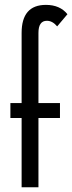

<svg xmlns="http://www.w3.org/2000/svg" viewBox="-20 -786 302 802"><path d="M140.6 -3.9H70.3V-293H23.4V-355.5H70.3V-648.4Q70.3 -765.6 171.9 -765.6Q230.5 -765.6 261.7 -726.6L218.8 -675.8Q199.2 -699.2 175.8 -699.2Q140.6 -699.2 140.6 -648.4V-355.5H230.5V-293H140.6Z"/></svg>

Font: 和音 by 宁静之雨，公众号njzyshare
Style: Regular
Weight: 400
Designer: Steve Matteson
Foundry: Ascender Corporation
Version: Version 6.00;June 8, 2018;FontCreator 11.0.0.2388 32-bit